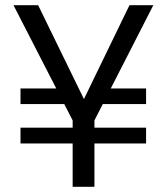

<svg xmlns="http://www.w3.org/2000/svg" viewBox="-20 -720 641 740"><path d="M59 -167V-228H543V-167ZM272 -319H59V-379H262ZM343 -319 353 -379H543V-319ZM260 0V-256L32 -700H127L306 -333H301L479 -700H571L344 -256V0Z"/></svg>

Font: DM Sans 9pt 36pt
Style: Regular
Weight: 400
Version: Version 4.004;gftools[0.9.30]